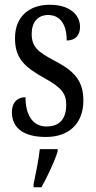

<svg xmlns="http://www.w3.org/2000/svg" viewBox="-20 -565 401 806"><path d="M173 10C272 10 330 -49 330 -143C330 -227 290 -268 209 -310C139 -347 113 -368 113 -423C113 -470 137 -502 182 -502C231 -502 260 -465 260 -395C296 -395 316 -417 316 -452C316 -502 274 -545 189 -545C102 -545 43 -495 43 -405C43 -321 80 -285 170 -235C236 -198 258 -174 258 -125C258 -67 231 -34 175 -34C115 -34 87 -86 87 -157C58 -157 30 -140 30 -94C30 -24 84 10 173 10ZM121 208V221H154C178 179 209 113 222 71V61H147C142 110 130 163 121 208Z"/></svg>

Font: Noto Serif Lao ExtCond
Style: Regular
Weight: 400
Width: 2
Designer: Monotype Design Team
Foundry: Monotype Imaging Inc.
Version: Version 2.004